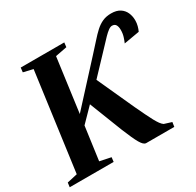

<svg xmlns="http://www.w3.org/2000/svg" viewBox="-175 -933 1135 1113"><g transform="rotate(-30 392.5 -376.5)"><path d="M-13.5 0 -9.5 -29.5 59.5 -45 148 -698 84 -713 87.5 -743H379L375.5 -713L298 -698L249.5 -338.5L486.5 -597Q518.5 -631.5 543.8 -660.2Q569 -689 591.8 -709.8Q614.5 -730.5 639.8 -741.8Q665 -753 697 -753Q733.5 -753 756 -738.5Q778.5 -724 789 -700.2Q799.5 -676.5 799.5 -648Q799.5 -629.5 794.8 -611.8Q790 -594 783.5 -580.5L679.5 -562.5Q686 -576.5 692.8 -598.2Q699.5 -620 699 -644Q699 -663 691.8 -675.8Q684.5 -688.5 666.5 -688.5Q655.5 -688.5 641.5 -678.2Q627.5 -668 610.8 -651Q594 -634 573.8 -611.8Q553.5 -589.5 530 -565.5L432 -462L545 -214Q562.5 -177 576.2 -148.5Q590 -120 601.2 -99.2Q612.5 -78.5 622.2 -65.2Q632 -52 641.5 -45.5L691 -30L686.5 0H498Q489 -0.5 480.5 -8.5Q472 -16.5 462.5 -32.8Q453 -49 441.5 -74.5Q430 -100 415 -136.5L328.5 -358L240 -267.5L209.5 -45L284 -29.5L280.5 0Z"/></g></svg>

Font: Merriweather 96pt
Style: Bold Italic
Weight: 700
Italic angle: -7.8°
Version: Version 2.101